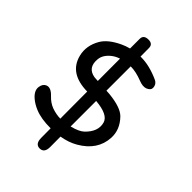

<svg xmlns="http://www.w3.org/2000/svg" viewBox="-285 -962 1264 1264"><g transform="rotate(45 346.5 -330.0)"><path d="M328.1 -837.4Q370.1 -837.9 370.1 -799.8L370.6 -721.2Q374 -721.2 377 -721.2Q453.6 -721.2 543.5 -680.7Q574.7 -666.5 574.7 -632.3Q574.7 -612.3 545.9 -600.1Q520.5 -590.3 480.5 -606Q419.4 -629.9 370.6 -629.9Q370.6 -517.1 370.6 -403.8Q386.2 -402.8 401.4 -401.9Q515.1 -390.1 555.2 -348.6Q616.7 -285.2 612.3 -206.5Q605.5 -85.4 484.9 -15.6Q435.5 13.2 370.6 23.9L371.1 120.6Q371.1 176.3 328.1 176.3Q287.1 175.8 286.6 120.1Q286.6 75.7 286.1 31.2Q286.1 31.2 285.6 31.2Q197.8 31.7 139.6 7.3Q100.6 -8.8 73.2 -32.7Q32.2 -68.4 38.1 -106Q43 -138.7 67.4 -148.9Q99.1 -162.1 138.7 -119.6Q168.5 -87.9 206.1 -73.7Q246.1 -59.6 286.1 -58.6L285.2 -310.1Q116.2 -312.5 84 -443.8Q65.4 -519.5 108.4 -594.2Q139.6 -648.4 225.6 -689Q253.4 -702.1 284.2 -710Q284.2 -754.9 284.2 -799.8Q284.2 -836.9 328.1 -837.4ZM370.6 -308.1V-70.3Q433.1 -85.9 459 -110.8Q524.4 -173.8 505.9 -241.7Q490.2 -297.9 370.6 -308.1ZM285.2 -408.7 284.7 -616.2Q255.4 -606.4 234.4 -590.3Q188.5 -554.7 183.6 -510.3Q174.8 -422.9 253.9 -410.6Z"/></g></svg>

Font: Comic Relief
Style: Regular
Weight: 400
Designer: Jeff Davis
Foundry: Loudifier
Version: Version 1.0